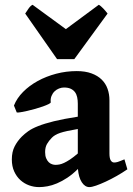

<svg xmlns="http://www.w3.org/2000/svg" viewBox="-20 -765 553 800"><path d="M210.9 -78.1Q218.3 -78.1 227.1 -79.6Q235.8 -81.1 246.8 -86.2Q257.8 -91.3 272 -100.6Q286.1 -109.9 304.2 -125.5V-227.5Q278.3 -223.1 260.5 -219.2Q242.7 -215.3 230.5 -211.2Q218.3 -207 210.2 -202.1Q202.1 -197.3 196.3 -191.4Q183.6 -178.7 175.8 -165Q168 -151.4 168 -131.3Q168 -115.7 172.4 -105.5Q176.8 -95.2 183.1 -89.1Q189.5 -83 197 -80.6Q204.6 -78.1 210.9 -78.1ZM510.7 -59.6Q490.2 -45.4 466.6 -32Q442.9 -18.6 420.7 -8.3Q398.4 2 380.4 8.3Q362.3 14.6 352.5 14.6Q334 14.6 320.8 -5.6Q307.6 -25.9 304.7 -61Q282.7 -39.1 260.5 -24.4Q238.3 -9.8 217.5 -1Q196.8 7.8 177.7 11.2Q158.7 14.6 143.1 14.6Q121.6 14.6 101.3 7.3Q81.1 0 64.9 -14.6Q48.8 -29.3 39.1 -50.8Q29.3 -72.3 29.3 -100.6Q29.3 -132.3 41 -155Q52.7 -177.7 70.8 -195.8Q82.5 -207.5 97.9 -218.5Q113.3 -229.5 139.2 -239.7Q165 -250 204.6 -259.8Q244.1 -269.5 304.2 -278.8V-333Q304.2 -347.7 301.5 -360.1Q298.8 -372.6 292.2 -381.3Q285.6 -390.1 274.4 -395.3Q263.2 -400.4 246.6 -400.4Q236.3 -400.4 225.8 -396.2Q215.3 -392.1 207.3 -384.3Q199.2 -376.5 194.6 -365Q189.9 -353.5 191.4 -338.9Q191.9 -335.9 182.6 -331.3Q173.3 -326.7 158.9 -321.5Q144.5 -316.4 127.2 -311.5Q109.9 -306.6 94 -303Q78.1 -299.3 65.9 -297.4Q53.7 -295.4 49.8 -296.4L38.1 -325.2Q50.3 -356 76.2 -382.1Q102.1 -408.2 137.2 -427.5Q172.4 -446.8 214.1 -457.8Q255.9 -468.8 299.8 -468.8Q335.4 -468.8 361.3 -459.2Q387.2 -449.7 403.8 -433.3Q420.4 -417 428.2 -394.8Q436 -372.6 436 -347.7V-126Q436 -105.5 441.4 -96.7Q446.8 -87.9 455.6 -87.9Q459 -87.9 462.4 -88.4Q465.8 -88.9 470.7 -90.3Q475.6 -91.8 482.2 -94.5Q488.8 -97.2 498.5 -101.1ZM289.6 -518.6H217.8L85 -708.5Q90.8 -717.8 99.1 -729.5Q107.4 -741.2 115.7 -745.1L254.4 -643.6L391.6 -745.1Q395.5 -743.2 400.4 -739Q405.3 -734.9 410.4 -729.5Q415.5 -724.1 420.2 -718.5Q424.8 -712.9 428.2 -708.5Z"/></svg>

Font: Gentium Book Basic
Style: Bold
Weight: 700
Designer: J. Victor Gaultney and Annie Olsen
Foundry: SIL International
Version: Version 1.102; 2013; Maintenance release